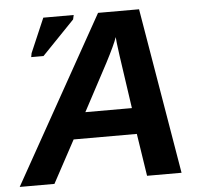

<svg xmlns="http://www.w3.org/2000/svg" viewBox="-71 -741 843 793"><g transform="rotate(-5 350.5 -344.0)"><path d="M650 0H507L480 -176H218L123 0H-21L364 -688H534ZM428 -582Q418 -552 380 -479L276 -284H469L437 -505Q428 -571 428 -582ZM124 -530H73L76 -546L137 -688H263L259 -670Z"/></g></svg>

Font: Libra Sans
Style: Bold Italic
Weight: 700
Italic angle: -12°
Foundry: Context Ltd
Version: Version 1.002